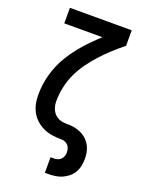

<svg xmlns="http://www.w3.org/2000/svg" viewBox="-173 -817 846 1115"><g transform="rotate(20 250.0 -260.0)"><path d="M250 215V119H270Q282 119 293.5 115.5Q305 112 313.5 103.5Q322 95 326 83Q330 71 330 60Q330 44 323.5 30Q317 16 303.5 8Q290 0 274.5 0Q259 0 244 -1Q229 -2 214 -4.5Q199 -7 184.5 -11.5Q170 -16 156.5 -23Q143 -30 130.5 -39Q118 -48 107.5 -59Q97 -70 89 -82.5Q81 -95 75 -109Q69 -123 65.5 -138Q62 -153 60.5 -168Q59 -183 59 -198Q59 -263 76.5 -326Q94 -389 127.5 -444Q161 -499 204 -547.5Q247 -596 295 -639H59V-735H441V-639Q406 -611 373 -581Q340 -551 310 -518Q280 -485 253.5 -448.5Q227 -412 208 -371.5Q189 -331 179.5 -287Q170 -243 170 -198Q170 -181 174.5 -163.5Q179 -146 189.5 -131.5Q200 -117 216 -108Q232 -99 249.5 -97Q267 -95 284.5 -95Q302 -95 319.5 -91.5Q337 -88 353.5 -81.5Q370 -75 384.5 -64.5Q399 -54 410 -40Q421 -26 428 -9.5Q435 7 438 24.5Q441 42 441 59Q441 81 436.5 103Q432 125 421 144Q410 163 393 177Q376 191 356 200Q336 209 314 212Q292 215 270 215Z"/></g></svg>

Font: Iosevka SS04
Style: Bold
Weight: 700
Monospace: yes
Designer: Belleve Invis
Foundry: Belleve Invis
Version: Version 19.0.0; ttfautohint (v1.8.4)